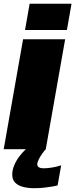

<svg xmlns="http://www.w3.org/2000/svg" viewBox="-37 -805 406 1036"><path d="M123 -785 98 -643H324L349 -785ZM-17 0H210L314.5 -593H87.5ZM146.5 210.5Q175.5 210.5 202.2 207.5Q229 204.5 248.5 201Q268 197.5 274 195L293 87Q286.5 89.5 270.5 93.5Q254.5 97.5 235.2 100.2Q216 103 199 103Q180.5 103 172.2 97.2Q164 91.5 164 81.5Q164 71 172 55.2Q180 39.5 190.8 24Q201.5 8.5 210 0H102.5Q85 16 68 38.2Q51 60.5 40 86.2Q29 112 29 137.5Q29 165.5 45.8 181.5Q62.5 197.5 89.5 204Q116.5 210.5 146.5 210.5Z"/></svg>

Font: Anybody UltraCondensed Thin Black
Style: Italic
Weight: 900
Italic angle: -10°
Version: Version 1.111